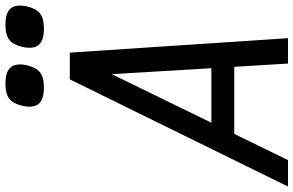

<svg xmlns="http://www.w3.org/2000/svg" viewBox="-245 -870 1076 704"><g transform="rotate(-90 293.0 -518.0)"><path d="M-39 0 354 -800H452L505 0H412L400 -197H154L58 0ZM395 -281 373 -646 195 -281ZM540 -895Q497 -895 480.5 -914Q464 -933 473 -974Q481 -1008 499 -1022Q517 -1036 554 -1036Q598 -1036 614 -1017Q630 -998 622 -959Q614 -924 596 -909.5Q578 -895 540 -895ZM324 -895Q281 -895 264.5 -914Q248 -933 257 -974Q265 -1008 283 -1022Q301 -1036 338 -1036Q382 -1036 398 -1017Q414 -998 406 -959Q398 -924 380 -909.5Q362 -895 324 -895Z"/></g></svg>

Font: Victor Mono Thin SemiBold
Style: Italic
Weight: 600
Italic angle: -12°
Monospace: yes
Version: Version 1.561;gftools[0.9.30]